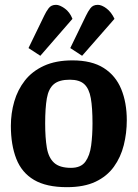

<svg xmlns="http://www.w3.org/2000/svg" viewBox="-20 -761 570 795"><path d="M257 14Q172 14 121 -16Q70 -46 47.5 -103.5Q25 -161 25 -240Q25 -292 39 -340.5Q53 -389 83 -427.5Q113 -466 162 -488.5Q211 -511 280 -511Q360 -511 409.5 -479.5Q459 -448 482 -392Q505 -336 505 -263Q505 -210 492.5 -160Q480 -110 451.5 -70.5Q423 -31 375.5 -8.5Q328 14 257 14ZM274 -66Q315 -66 333.5 -91.5Q352 -117 357.5 -159Q363 -201 363 -250Q363 -315 356 -354.5Q349 -394 329 -412.5Q309 -431 269 -431Q225 -431 203 -412.5Q181 -394 174 -354Q167 -314 167 -250Q167 -190 174 -149Q181 -108 204 -87Q227 -66 274 -66ZM320 -530 271 -562 336 -696Q344 -713 354.5 -727Q365 -741 385 -741Q401 -741 421 -726Q441 -711 454 -683ZM147 -530 98 -562 163 -696Q171 -713 181.5 -727Q192 -741 212 -741Q227 -741 248 -726Q269 -711 280 -683Z"/></svg>

Font: Faustina
Style: Bold
Weight: 700
Designer: Alfonso Garcia
Foundry: http://www.omnibus-type.com
Version: Version 1.200